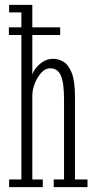

<svg xmlns="http://www.w3.org/2000/svg" viewBox="-20 -770 394 790"><path d="M17.5 0V-31.5H68V-626H16.5V-657.5H68V-719H17.5V-750H113V-657.5H227.5V-626H113V-462Q114.5 -471.5 125.8 -487.2Q137 -503 156 -515.5Q175 -528 199 -528Q220 -528 240.8 -516Q261.5 -504 275 -470.5Q288.5 -437 288.5 -371.5V-31.5H340V0H201V-31.5H243.5V-359.5Q243.5 -430 230.2 -459.5Q217 -489 186.5 -489Q167 -489 150.5 -471.5Q134 -454 123.8 -428.2Q113.5 -402.5 113 -378V-31.5H156V0Z"/></svg>

Font: Imbue 10pt ExtraLight
Style: Regular
Weight: 200
Designer: Tyler Finck
Foundry: Etcetera Type Company
Version: Version 1.102; ttfautohint (v1.8.3)